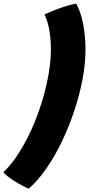

<svg xmlns="http://www.w3.org/2000/svg" viewBox="-124 -818 508 1096"><path d="M166.5 -536.5Q166.5 -593 157.8 -644.2Q149 -695.5 130 -735Q173.5 -756 219.5 -772.2Q265.5 -788.5 310.5 -797.5Q337.5 -750.5 350.8 -680.5Q364 -610.5 364 -532Q364 -455.5 347.5 -367.5Q331 -279.5 301.2 -189.2Q271.5 -99 231.2 -14.2Q191 70.5 142.5 141Q94 211.5 40.5 259Q27 254 5.5 242.8Q-16 231.5 -38.8 217.2Q-61.5 203 -79.5 189.2Q-97.5 175.5 -104.5 165.5Q-59 121.5 -18 57.8Q23 -6 56.8 -81.2Q90.5 -156.5 115 -236.2Q139.5 -316 153 -393Q166.5 -470 166.5 -536.5Z"/></svg>

Font: Grandstander Black
Style: Italic
Weight: 900
Italic angle: -15°
Designer: Tyler Finck
Foundry: Etcetera Type Co
Version: Version 1.200; ttfautohint (v1.8.3)